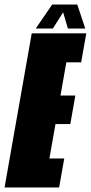

<svg xmlns="http://www.w3.org/2000/svg" viewBox="-65 -821 398 841"><path d="M-45 0 74 -675H313L290.5 -548H225.5L200 -402.5H265L243 -277.5H178L151.5 -127H216.5L194 0ZM91.5 -696 163.5 -801H273.5L308.5 -696H232.5L211.5 -767L166.5 -696Z"/></svg>

Font: Anybody UltraCondensed Black
Style: Italic
Weight: 900
Width: 1
Italic angle: -10°
Designer: Tyler Finck
Foundry: Etcetera Type Company
Version: Version 1.010; ttfautohint (v1.8.3) -l 8 -r 50 -G 200 -x 14 